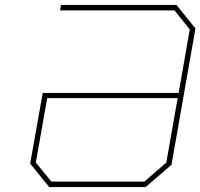

<svg xmlns="http://www.w3.org/2000/svg" viewBox="-20 -757 811 777"><path d="M179 0 102 -95 153 -381H703L748 -638L686 -715H223L227 -737H694L771 -642L674 -90L569 0ZM188 -22H564L653 -99L699 -360H171L125 -99Z"/></svg>

Font: Tomorrow Thin
Style: Italic
Weight: 250
Italic angle: -10°
Designer: Tony de Marco, Monica Rizzolli
Foundry: Just in Type
Version: Version 2.002